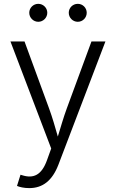

<svg xmlns="http://www.w3.org/2000/svg" viewBox="-20 -759 596 987"><path d="M67.4 196.8C80.6 202.6 103.5 208 130.4 208C199.7 208 248.5 169.4 279.8 88.9L522 -545.9H450.2L323.7 -202.6C305.7 -153.8 292 -104.5 277.3 -57.1C263.7 -104.5 250 -153.3 231.9 -202.6L106 -545.9H33.7L243.2 4.4L221.7 64C193.8 142.1 151.4 160.2 93.3 141.6L85.4 139.2ZM379.9 -647C405.3 -647 425.8 -668 425.8 -693.4C425.8 -718.8 405.3 -739.3 379.9 -739.3C354 -739.3 333.5 -718.8 333.5 -693.4C333.5 -668 354 -647 379.9 -647ZM176.8 -647C202.1 -647 223.1 -668 223.1 -693.4C223.1 -718.8 202.1 -739.3 176.8 -739.3C151.4 -739.3 130.4 -718.8 130.4 -693.4C130.4 -668 151.4 -647 176.8 -647Z"/></svg>

Font: Raveo Light
Style: Regular
Weight: 300
Designer: Jakub Foglar, Rasmus Andersson (Inter)
Foundry: Jakubfoglar.com
Version: Version 1.100;Glyphs 3.2.3 (3260)